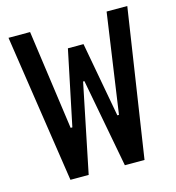

<svg xmlns="http://www.w3.org/2000/svg" viewBox="-108 -822 837 915"><g transform="rotate(-15 310.0 -365.0)"><path d="M17 -730 127 0H217L306.5 -437H313L395.5 0H492.5L603 -730H501L430.5 -239H422.5L354.5 -608.5H277.5L200.5 -239H192L123.5 -730Z"/></g></svg>

Font: Monaspace Neon Medium
Style: Regular
Weight: 500
Designer: Riley Cran & the Lettermatic Team
Foundry: Lettermatic
Version: Version 1.200 (Monaspace Neon)